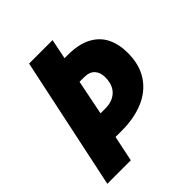

<svg xmlns="http://www.w3.org/2000/svg" viewBox="-195 -845 977 977"><g transform="rotate(-45 293.5 -357.0)"><path d="M18 0 169 -714H338L316 -606H336Q418 -606 468 -579Q518 -552 540.5 -505Q563 -458 563 -398Q563 -312 524.5 -254Q486 -196 418 -167.5Q350 -139 263 -139H216L187 0ZM247 -278H283Q333 -278 363.5 -307Q394 -336 394 -392Q394 -426 375 -446.5Q356 -467 318 -467H285Z"/></g></svg>

Font: Noto Sans Disp ExtBd
Style: Italic
Weight: 800
Italic angle: -12°
Designer: Monotype Design Team
Foundry: Monotype Imaging Inc.
Version: Version 2.000;GOOG;noto-source:20170915:90ef993387c0